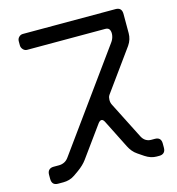

<svg xmlns="http://www.w3.org/2000/svg" viewBox="-121 -837 970 1050"><g transform="rotate(-15 364.0 -312.5)"><path d="M78 108H109Q125 108 141.5 103.5Q158 99 174 88L201 69Q233 46 252 20L378 -154Q388 -167 397 -167Q407 -167 415 -150L494 7Q502 23 513 36.5Q524 50 539 60L573 83Q605 104 637 104H653Q669 104 678.5 95Q688 86 688 67V44Q688 8 653 8H632Q616 8 602.5 0Q589 -8 580 -25L475 -232Q468 -245 468 -259Q468 -260 468 -263Q468 -266 469 -271Q469 -281 479 -294L643 -521Q654 -537 659 -553.5Q664 -570 664 -587V-696Q664 -733 629 -733H104Q91 -733 81.5 -723.5Q72 -714 72 -700V-677Q72 -664 81.5 -653.5Q91 -643 104 -643H547Q565 -643 571 -629.5Q577 -616 573.5 -597Q570 -578 558 -562L165 -18Q154 -2 139.5 5Q125 12 109 12H78Q62 12 52.5 21Q43 30 43 48V71Q43 108 78 108Z"/></g></svg>

Font: WDXL Lubrifont JP N
Style: Regular
Weight: 400
Designer: [WDXL Lubrifont] Copyright 2020-2022 (c) NightFurySL2001, Skr-ZERO; [ZCOOL QingKe HuangYou] Copyright 2018-2022 (c) The 
Version: Version 2.001;hotconv 1.1.1;makeotfexe 2.6.0